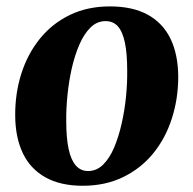

<svg xmlns="http://www.w3.org/2000/svg" viewBox="-20 -567 604 600"><path d="M323.5 -547Q394.5 -547 441.8 -521Q489 -495 512.8 -446Q536.5 -397 537 -327.5Q537 -259 517.2 -197.2Q497.5 -135.5 459.2 -88.2Q421 -41 365.2 -13.8Q309.5 13.5 238.5 13.5Q169 13.5 122 -12.8Q75 -39 51.5 -88Q28 -137 27.5 -205Q27 -275.5 46.8 -337.2Q66.5 -399 104.8 -446.2Q143 -493.5 198.2 -520.2Q253.5 -547 323.5 -547ZM310 -501Q283 -501 262.8 -481Q242.5 -461 228 -427.5Q213.5 -394 204.2 -353Q195 -312 190.8 -269.2Q186.5 -226.5 187 -188.5Q187 -135.5 194.5 -101Q202 -66.5 217.2 -49.5Q232.5 -32.5 255 -32.5Q282 -32.5 302.2 -52.5Q322.5 -72.5 336.8 -106.2Q351 -140 360.2 -181Q369.5 -222 373.8 -265Q378 -308 377.5 -346Q377.5 -400 370.2 -434.2Q363 -468.5 348.2 -484.8Q333.5 -501 310 -501Z"/></svg>

Font: Merriweather 72pt ExtraBold
Style: Italic
Weight: 800
Italic angle: -7.8°
Version: Version 2.101